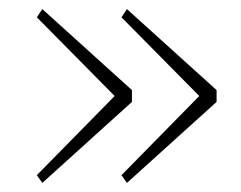

<svg xmlns="http://www.w3.org/2000/svg" viewBox="-20 -503 530 422"><path d="M61 -118 232 -292 61 -465 73 -483 270 -305V-279L73 -101ZM247 -118 418 -292 247 -465 259 -483 456 -305V-279L259 -101Z"/></svg>

Font: IBM Plex Serif ExtraLight
Style: Regular
Weight: 200
Designer: Mike Abbink, Paul van der Laan, Pieter van Rosmalen
Foundry: Bold Monday
Version: Version 2.5